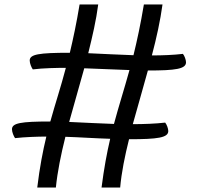

<svg xmlns="http://www.w3.org/2000/svg" viewBox="-20 -829 892 866"><path d="M277 -523C254 -435 229 -361 207 -281C74 -281 34 -274 34 -246C34 -233 42 -214 48 -206C91 -211 153 -213 189 -213C173 -147 159 -74 148 17H232C239 -54 255 -132 275 -212C340 -210 408 -205 477 -203C462 -139 449 -69 438 17H522C528 -51 543 -125 562 -201C692 -201 739 -208 739 -238C739 -249 732 -268 725 -276C681 -271 629 -269 579 -269C601 -349 625 -430 647 -511C772 -511 819 -518 819 -548C819 -559 812 -578 805 -586C763 -581 713 -579 665 -579C686 -658 703 -736 713 -809H629C614 -719 598 -645 582 -580C516 -582 449 -586 378 -589C397 -665 414 -739 423 -809H339C325 -724 310 -654 295 -591C154 -591 114 -584 114 -556C114 -543 122 -524 128 -516C174 -522 241 -523 277 -523ZM360 -521C426 -519 495 -515 564 -513C540 -426 516 -352 494 -270C429 -272 362 -276 292 -279Z"/></svg>

Font: Milonga
Style: Regular
Weight: 400
Designer: Pablo Impallari, Brenda Gallo, Rodrigo Fuenzalida
Foundry: Pablo Impallari, Brenda Gallo, Rodrigo Fuenzalida
Version: Version 1.000